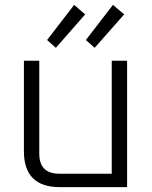

<svg xmlns="http://www.w3.org/2000/svg" viewBox="-20 -767 624 787"><path d="M78 -147V-518H141V-137Q141 -55 223 -55H438V-518H501V0H225Q78 0 78 -147ZM173 -603 284 -747 329 -708 209 -571ZM332 -603 443 -747 489 -708 368 -571Z"/></svg>

Font: Oxanium ExtraLight Light
Style: Regular
Weight: 300
Version: Version 2.000